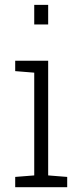

<svg xmlns="http://www.w3.org/2000/svg" viewBox="-20 -782 352 802"><path d="M43.5 -43 123 -49.3V-478.5L43.5 -484.9V-528.3H181.2V-49.3L260.7 -43V0H43.5ZM181.2 -679.7H123V-761.7H181.2Z"/></svg>

Font: TypoPRO Roboto Slab
Style: Light
Weight: 300
Designer: Google
Version: Version 1.100263; 2013; ttfautohint (v0.94.20-1c74) -l 8 -r 